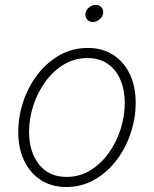

<svg xmlns="http://www.w3.org/2000/svg" viewBox="-20 -748 626 780"><path d="M249 11.7Q189.5 11.7 145.8 -16.6Q102.1 -44.9 78.1 -95.2Q54.2 -145.5 54.2 -210.9Q54.2 -274.4 74.5 -335.2Q94.7 -396 132.6 -445.3Q170.4 -494.6 222.2 -523.9Q273.9 -553.2 336.9 -553.2Q396 -553.2 439.7 -525.1Q483.4 -497.1 507.3 -447Q531.2 -397 531.2 -330.6Q531.2 -267.6 510.7 -206.5Q490.2 -145.5 452.6 -96.2Q415 -46.9 363.3 -17.6Q311.5 11.7 249 11.7ZM250 -29.3Q303.7 -29.3 347.2 -56.2Q390.6 -83 421.9 -126.7Q453.1 -170.4 470 -223.6Q486.8 -276.9 486.8 -329.6Q486.8 -382.8 469.2 -423.8Q451.7 -464.8 417.7 -488.5Q383.8 -512.2 335.4 -512.2Q283.7 -512.2 240.5 -486.6Q197.3 -460.9 165.3 -417.5Q133.3 -374 115.7 -320.6Q98.1 -267.1 98.1 -211.9Q98.1 -132.3 137.9 -80.8Q177.7 -29.3 250 -29.3ZM356.9 -658.7Q342.8 -658.7 334 -668.9Q325.2 -679.2 327.1 -693.4Q329.6 -708 342 -718Q354.5 -728 368.7 -728Q383.8 -728 392.3 -718Q400.9 -708 398.9 -693.4Q396.5 -679.2 384.3 -668.9Q372.1 -658.7 356.9 -658.7Z"/></svg>

Font: Inter ExtraLight
Style: Italic
Weight: 250
Italic angle: -9.3988°
Designer: Rasmus Andersson
Foundry: rsms
Version: Version 4.001;git-66647c0bb